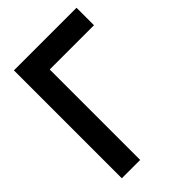

<svg xmlns="http://www.w3.org/2000/svg" viewBox="-208 -791 881 881"><g transform="rotate(-45 233.0 -350.0)"><path d="M49.8 -700.2H456.1V-586.9H168.9V0H49.8Z"/></g></svg>

Font: Cakra Normal
Style: Regular
Weight: 400
Designer: Lucia Kollert, Vojtech Kollert
Foundry: OoM Type
Version: Version 1.000;Glyphs 3.1.1 (3148)